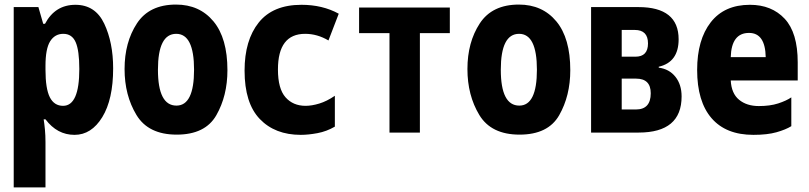

<svg xmlns="http://www.w3.org/2000/svg" viewBox="-20 -580 3540 840"><path d="M179 -275V-292Q179 -367 199.5 -399.5Q220 -432 257 -432Q295 -432 311 -395.5Q327 -359 327 -278Q327 -117 256 -117Q217 -117 198 -154.5Q179 -192 179 -275ZM179 240V42Q179 12 176.5 -14Q174 -40 171 -58H179Q230 10 306 10Q380 10 427.5 -67.5Q475 -145 475 -281Q475 -394 436 -476.5Q397 -559 310 -559Q221 -559 177 -476H169L148 -549H40V240Z M975 -273Q975 -413 914 -486.5Q853 -560 750 -560Q633 -560 579 -477.5Q525 -395 525 -278Q525 -163 577 -77Q629 9 753 9Q878 9 926.5 -76Q975 -161 975 -273ZM671 -275Q671 -432 751 -432Q829 -432 829 -275Q829 -118 752 -118Q671 -118 671 -275Z M1445 -26V-161Q1410 -137 1377 -127Q1344 -117 1317 -117Q1262 -117 1229 -154.5Q1196 -192 1196 -276Q1196 -432 1315 -432Q1368 -432 1417 -403L1462 -520Q1391 -559 1299 -559Q1174 -559 1112 -481.5Q1050 -404 1050 -271Q1050 -129 1116.5 -59.5Q1183 10 1296 10Q1329 10 1369 2.5Q1409 -5 1445 -26Z M1817 0V-435H1948V-547H1551V-435H1684V0Z M2475 -273Q2475 -413 2414 -486.5Q2353 -560 2250 -560Q2133 -560 2079 -477.5Q2025 -395 2025 -278Q2025 -163 2077 -77Q2129 9 2253 9Q2378 9 2426.5 -76Q2475 -161 2475 -273ZM2171 -275Q2171 -432 2251 -432Q2329 -432 2329 -275Q2329 -118 2252 -118Q2171 -118 2171 -275Z M2774 0Q2962 0 2962 -158Q2962 -210 2935 -244Q2908 -278 2862 -284V-288Q2949 -308 2949 -408Q2949 -549 2773 -549H2566V0ZM2700 -449H2757Q2815 -449 2815 -390Q2815 -332 2760 -332H2700ZM2700 -236H2763Q2827 -236 2827 -172Q2827 -101 2762 -101H2700Z M3442 -28V-154Q3420 -139 3384.5 -127.5Q3349 -116 3300 -116Q3247 -116 3213.5 -143.5Q3180 -171 3177 -228H3470V-307Q3470 -437 3413 -498Q3356 -559 3261 -559Q3149 -559 3089.5 -482.5Q3030 -406 3030 -274Q3030 -136 3093 -63Q3156 10 3276 10Q3337 10 3377.5 -1.5Q3418 -13 3442 -28ZM3257 -436Q3328 -436 3330 -330H3177Q3180 -436 3257 -436Z"/></svg>

Font: Noto Sans Mono UI Condensed ExtraBold
Style: Regular
Weight: 800
Width: 3
Designer: Monotype Design team
Foundry: Monotype Imaging Inc.
Version: 1.000